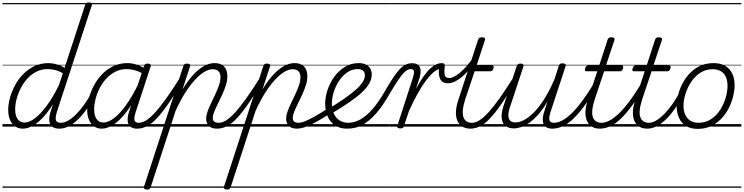

<svg xmlns="http://www.w3.org/2000/svg" viewBox="-20 -1035 6082 1570"><path d="M167 17Q131 17 104 -1.5Q77 -20 62 -54.5Q47 -89 47 -136Q47 -181 61 -233Q75 -285 102 -336Q129 -387 169 -428Q209 -469 261 -494Q313 -519 377 -519Q408 -519 443.5 -509Q479 -499 508 -480L676 -994Q680 -1006 686.5 -1010.5Q693 -1015 707 -1015Q725 -1015 730 -1008Q735 -1001 730 -989L446 -123Q431 -74 437 -52.5Q443 -31 479 -31Q487 -31 490.5 -23.5Q494 -16 492.5 -7Q491 2 484.5 9.5Q478 17 465 17Q437 17 418.5 8Q400 -1 391.5 -17Q383 -33 382.5 -56Q382 -79 389 -107L413 -183Q369 -112 325.5 -68Q282 -24 242 -3.5Q202 17 167 17ZM181 -33Q219 -33 264.5 -67Q310 -101 361 -169Q412 -237 462 -339L494 -436Q457 -457 427 -463.5Q397 -470 370 -470Q319 -470 277 -448.5Q235 -427 203 -391.5Q171 -356 149 -312.5Q127 -269 115.5 -224.5Q104 -180 104 -141Q104 -109 112.5 -84.5Q121 -60 138.5 -46.5Q156 -33 181 -33ZM0 490H633V500H0ZM0 -20H633V0H0ZM0 -505H633V-500H0ZM0 -1010H633V-1000H0Z M465 17Q455 17 450 9.5Q445 2 446.5 -7Q448 -16 456.5 -23.5Q465 -31 480 -31Q507 -31 538.5 -49.5Q570 -68 603 -101Q636 -134 668 -179Q700 -224 729 -277Q734 -287 743 -286Q752 -285 758 -278.5Q764 -272 760 -262Q729 -200 693.5 -149Q658 -98 620.5 -61Q583 -24 544 -3.5Q505 17 465 17ZM633 490V500ZM633 -20V0ZM633 -505V-500ZM633 -1010V-1000Z M812 17Q776 17 749.5 -1.5Q723 -20 708 -54.5Q693 -89 693 -136Q693 -180 707 -232Q721 -284 747.5 -334.5Q774 -385 814 -427Q854 -469 906 -494Q958 -519 1022 -519Q1059 -519 1098.5 -506Q1138 -493 1170 -470L1157 -427Q1114 -453 1079.5 -461.5Q1045 -470 1015 -470Q965 -470 923 -448.5Q881 -427 848.5 -391.5Q816 -356 794 -312.5Q772 -269 761 -224.5Q750 -180 750 -141Q750 -109 758.5 -84.5Q767 -60 784 -46.5Q801 -33 826 -33Q865 -33 912 -68.5Q959 -104 1011 -176Q1063 -248 1115 -356L1131 -318Q1074 -199 1018 -125Q962 -51 910 -17Q858 17 812 17ZM1100 17Q1073 17 1055.5 7Q1038 -3 1030 -21.5Q1022 -40 1023.5 -65Q1025 -90 1035 -121L1157 -494Q1161 -506 1168 -510.5Q1175 -515 1188 -515Q1205 -515 1210.5 -508Q1216 -501 1211 -489L1090 -120Q1074 -72 1080 -51.5Q1086 -31 1114 -31Q1124 -31 1128 -23.5Q1132 -16 1130.5 -7Q1129 2 1121.5 9.5Q1114 17 1100 17ZM633 490H1268V500H633ZM633 -20H1268V0H633ZM633 -505H1268V-500H633ZM633 -1010H1268V-1000H633Z M1100 17Q1090 17 1085 9.5Q1080 2 1081.5 -7Q1083 -16 1091.5 -23.5Q1100 -31 1115 -31Q1144 -31 1177 -52Q1210 -73 1250 -117Q1290 -161 1340.5 -232Q1391 -303 1454 -403Q1460 -414 1469.5 -412.5Q1479 -411 1484.5 -403Q1490 -395 1484 -385Q1414 -271 1361 -193.5Q1308 -116 1264.5 -69.5Q1221 -23 1181.5 -3Q1142 17 1100 17ZM1268 490V500ZM1268 -20V0ZM1268 -505V-500ZM1268 -1010V-1000Z M1181 515Q1167 515 1161 508.5Q1155 502 1158 490L1479 -494Q1483 -506 1489 -510.5Q1495 -515 1508 -515Q1525 -515 1531.5 -509.5Q1538 -504 1534 -492L1472 -303Q1518 -379 1563 -426.5Q1608 -474 1651 -496.5Q1694 -519 1733 -519Q1769 -519 1792 -506.5Q1815 -494 1827 -470Q1839 -446 1839 -411Q1839 -376 1827 -338Q1815 -300 1797.5 -261.5Q1780 -223 1762 -187.5Q1744 -152 1732 -122Q1720 -92 1720 -71Q1720 -50 1732 -40.5Q1744 -31 1768 -31Q1777 -31 1781 -23.5Q1785 -16 1783 -7Q1781 2 1774 9.5Q1767 17 1755 17Q1711 17 1688.5 -4.5Q1666 -26 1666 -66Q1666 -92 1678 -125Q1690 -158 1707 -193.5Q1724 -229 1741.5 -266Q1759 -303 1771 -338.5Q1783 -374 1783 -405Q1783 -435 1767.5 -452Q1752 -469 1718 -469Q1688 -469 1651.5 -447.5Q1615 -426 1575 -383Q1535 -340 1494.5 -276.5Q1454 -213 1416 -129L1212 496Q1208 506 1202 510.5Q1196 515 1181 515ZM1268 490H1922V500H1268ZM1268 -20H1922V0H1268ZM1268 -505H1922V-500H1268ZM1268 -1010H1922V-1000H1268Z M1754 17Q1744 17 1739 9.5Q1734 2 1735.5 -7Q1737 -16 1745.5 -23.5Q1754 -31 1769 -31Q1798 -31 1831 -52Q1864 -73 1904 -117Q1944 -161 1994.5 -232Q2045 -303 2108 -403Q2114 -414 2123.5 -412.5Q2133 -411 2138.5 -403Q2144 -395 2138 -385Q2068 -271 2015 -193.5Q1962 -116 1918.5 -69.5Q1875 -23 1835.5 -3Q1796 17 1754 17ZM1922 490V500ZM1922 -20V0ZM1922 -505V-500ZM1922 -1010V-1000Z M1835 515Q1821 515 1815 508.5Q1809 502 1812 490L2133 -494Q2137 -506 2143 -510.5Q2149 -515 2162 -515Q2179 -515 2185.5 -509.5Q2192 -504 2188 -492L2126 -303Q2172 -379 2217 -426.5Q2262 -474 2305 -496.5Q2348 -519 2387 -519Q2423 -519 2446 -506.5Q2469 -494 2481 -470Q2493 -446 2493 -411Q2493 -376 2481 -338Q2469 -300 2451.5 -261.5Q2434 -223 2416 -187.5Q2398 -152 2386 -122Q2374 -92 2374 -71Q2374 -50 2386 -40.5Q2398 -31 2422 -31Q2431 -31 2435 -23.5Q2439 -16 2437 -7Q2435 2 2428 9.5Q2421 17 2409 17Q2365 17 2342.5 -4.5Q2320 -26 2320 -66Q2320 -92 2332 -125Q2344 -158 2361 -193.5Q2378 -229 2395.5 -266Q2413 -303 2425 -338.5Q2437 -374 2437 -405Q2437 -435 2421.5 -452Q2406 -469 2372 -469Q2342 -469 2305.5 -447.5Q2269 -426 2229 -383Q2189 -340 2148.5 -276.5Q2108 -213 2070 -129L1866 496Q1862 506 1856 510.5Q1850 515 1835 515ZM1922 490H2576V500H1922ZM1922 -20H2576V0H1922ZM1922 -505H2576V-500H1922ZM1922 -1010H2576V-1000H1922Z M2408 17Q2398 17 2393 9.5Q2388 2 2389.5 -7Q2391 -16 2399.5 -23.5Q2408 -31 2423 -31Q2440 -31 2467.5 -41Q2495 -51 2540.5 -75.5Q2586 -100 2655 -144Q2664 -149 2671 -146Q2678 -143 2682 -135Q2686 -127 2684 -118Q2682 -109 2673 -103Q2600 -56 2550 -29.5Q2500 -3 2466.5 7Q2433 17 2408 17ZM2576 490V500ZM2576 -20V0ZM2576 -505V-500ZM2576 -1010V-1000Z M2672 -149Q2743 -192 2797.5 -230Q2852 -268 2889 -301Q2926 -334 2945 -363.5Q2964 -393 2964 -418Q2964 -443 2949.5 -456.5Q2935 -470 2906 -470Q2858 -470 2819 -443Q2780 -416 2752 -373Q2724 -330 2709 -282Q2694 -234 2694 -191Q2694 -153 2703.5 -123Q2713 -93 2730.5 -73Q2748 -53 2772.5 -42Q2797 -31 2827 -31Q2837 -31 2841 -23.5Q2845 -16 2843 -6.5Q2841 3 2834.5 10Q2828 17 2819 17Q2759 17 2719 -10Q2679 -37 2659 -83.5Q2639 -130 2639 -187Q2639 -240 2658 -298.5Q2677 -357 2713 -406.5Q2749 -456 2799.5 -487.5Q2850 -519 2913 -519Q2951 -519 2974.5 -506Q2998 -493 3009 -471.5Q3020 -450 3020 -425Q3020 -389 2999.5 -353Q2979 -317 2938.5 -279Q2898 -241 2836 -198.5Q2774 -156 2690 -106ZM2576 490H3064V500H2576ZM2576 -20H3064V0H2576ZM2576 -505H3064V-500H2576ZM2576 -1010H3064V-1000H2576Z M2819 17Q2807 17 2801.5 10Q2796 3 2797 -6.5Q2798 -16 2805.5 -23.5Q2813 -31 2828 -31Q2861 -31 2896 -44Q2931 -57 2967.5 -86Q3004 -115 3042.5 -162.5Q3081 -210 3120 -277Q3159 -344 3189 -390.5Q3219 -437 3244.5 -465Q3270 -493 3295 -505.5Q3320 -518 3350 -518Q3360 -518 3362.5 -510.5Q3365 -503 3362 -494Q3359 -485 3353 -477.5Q3347 -470 3340 -470Q3323 -470 3307 -460.5Q3291 -451 3271.5 -428Q3252 -405 3225.5 -364.5Q3199 -324 3162 -261Q3127 -200 3093 -154Q3059 -108 3025.5 -75.5Q2992 -43 2958.5 -22Q2925 -1 2890.5 8Q2856 17 2819 17ZM3063 490H3163V500H3063ZM3063 -20H3163V0H3063ZM3063 -505H3163V-500H3063ZM3063 -1010H3163V-1000H3063Z M3253 15Q3241 15 3233 10Q3225 5 3229 -6L3357 -401Q3368 -436 3364.5 -453Q3361 -470 3340 -470Q3330 -470 3325.5 -477.5Q3321 -485 3323 -494Q3325 -503 3332 -510.5Q3339 -518 3351 -518Q3375 -518 3390 -510Q3405 -502 3412.5 -486.5Q3420 -471 3419.5 -449.5Q3419 -428 3412 -402L3381 -308Q3415 -370 3444 -411Q3473 -452 3499 -475.5Q3525 -499 3547.5 -509Q3570 -519 3589 -519Q3601 -519 3605.5 -511.5Q3610 -504 3608 -494Q3606 -484 3598.5 -477Q3591 -470 3578 -470Q3557 -470 3528.5 -447Q3500 -424 3466.5 -380.5Q3433 -337 3397 -273Q3361 -209 3324 -127L3283 -4Q3281 6 3274.5 10.5Q3268 15 3253 15ZM3164 490H3581V500H3164ZM3164 -20H3581V0H3164ZM3164 -505H3581V-500H3164ZM3164 -1010H3581V-1000H3164Z M3642 -354Q3599 -354 3581.5 -385Q3564 -416 3570 -474L3588 -519Q3606 -519 3612 -513.5Q3618 -508 3617 -496Q3612 -455 3614.5 -433.5Q3617 -412 3627 -404.5Q3637 -397 3653 -397Q3671 -397 3693 -408Q3715 -419 3740 -439.5Q3765 -460 3791 -489.5Q3817 -519 3844 -555Q3849 -562 3856 -558Q3863 -554 3867 -545.5Q3871 -537 3865 -529Q3834 -483 3796 -443Q3758 -403 3718.5 -378.5Q3679 -354 3642 -354ZM3581 490H3606V500H3581ZM3581 -20H3606V0H3581ZM3581 -505H3606V-500H3581ZM3581 -1010H3606V-1000H3581Z M3827 17Q3786 17 3759 -1Q3732 -19 3719 -50.5Q3706 -82 3708.5 -125Q3711 -168 3728 -219L3889 -709Q3893 -721 3900 -725.5Q3907 -730 3920 -730Q3937 -730 3943 -724Q3949 -718 3945 -706L3877 -500H4002Q4014 -500 4016 -494Q4018 -488 4015 -476Q4011 -463 4005 -457.5Q3999 -452 3988 -452H3861L3783 -219Q3767 -168 3764.5 -132.5Q3762 -97 3770.5 -74.5Q3779 -52 3796.5 -41.5Q3814 -31 3838 -31Q3848 -31 3853 -23.5Q3858 -16 3857 -7Q3856 2 3848.5 9.5Q3841 17 3827 17ZM3606 490H3994V500H3606ZM3606 -20H3994V0H3606ZM3606 -505H3994V-500H3606ZM3606 -1010H3994V-1000H3606Z M3825 17Q3815 17 3810 9.5Q3805 2 3806.5 -7Q3808 -16 3816.5 -23.5Q3825 -31 3840 -31Q3869 -31 3902 -52Q3935 -73 3975 -117Q4015 -161 4065.5 -232Q4116 -303 4179 -403Q4185 -414 4194.5 -412.5Q4204 -411 4209.5 -403Q4215 -395 4209 -385Q4139 -271 4086 -193.5Q4033 -116 3989.5 -69.5Q3946 -23 3906.5 -3Q3867 17 3825 17ZM3993 490V500ZM3993 -20V0ZM3993 -505V-500ZM3993 -1010V-1000Z M4183 15Q4142 15 4115.5 -4Q4089 -23 4083 -63.5Q4077 -104 4097 -168L4205 -494Q4210 -506 4216 -510.5Q4222 -515 4236 -515Q4252 -515 4258 -509Q4264 -503 4260 -491L4151 -162Q4137 -121 4137 -92Q4137 -63 4151.5 -48.5Q4166 -34 4196 -34Q4227 -34 4265 -53.5Q4303 -73 4345.5 -115.5Q4388 -158 4431 -226Q4474 -294 4516 -392L4549 -497Q4554 -509 4560 -513Q4566 -517 4580 -517Q4596 -517 4602.5 -511.5Q4609 -506 4605 -494L4483 -123Q4467 -74 4472.5 -52.5Q4478 -31 4511 -31Q4521 -31 4525 -23.5Q4529 -16 4527.5 -7Q4526 2 4518.5 9.5Q4511 17 4497 17Q4470 17 4452.5 8Q4435 -1 4426.5 -17.5Q4418 -34 4418 -57.5Q4418 -81 4426 -109L4457 -206Q4422 -145 4385 -102.5Q4348 -60 4312 -34Q4276 -8 4243 3.5Q4210 15 4183 15ZM3994 490H4665V500H3994ZM3994 -20H4665V0H3994ZM3994 -505H4665V-500H3994ZM3994 -1010H4665V-1000H3994Z M4496 17Q4486 17 4481 9.5Q4476 2 4477.5 -7Q4479 -16 4487.5 -23.5Q4496 -31 4511 -31Q4540 -31 4575.5 -49Q4611 -67 4652 -106Q4693 -145 4741 -209.5Q4789 -274 4845 -367Q4852 -378 4861 -377Q4870 -376 4874.5 -367.5Q4879 -359 4873 -348Q4813 -244 4762 -174Q4711 -104 4666 -62Q4621 -20 4579 -1.5Q4537 17 4496 17ZM4664 490V500ZM4664 -20V0ZM4664 -505V-500ZM4664 -1010V-1000Z M4886 17Q4844 17 4817.5 -1Q4791 -19 4778 -50.5Q4765 -82 4767.5 -125Q4770 -168 4787 -219L4864 -452H4777Q4766 -452 4763.5 -458.5Q4761 -465 4765 -477Q4769 -489 4775 -494.5Q4781 -500 4791 -500H4880L4948 -709Q4952 -721 4958.5 -725.5Q4965 -730 4979 -730Q4996 -730 5002 -724Q5008 -718 5004 -706L4935 -500H5062Q5073 -500 5075 -494Q5077 -488 5074 -476Q5070 -463 5064 -457.5Q5058 -452 5047 -452H4920L4842 -219Q4826 -168 4823 -132.5Q4820 -97 4829 -74.5Q4838 -52 4856 -41.5Q4874 -31 4897 -31Q4907 -31 4912 -23.5Q4917 -16 4916 -7Q4915 2 4907.5 9.5Q4900 17 4886 17ZM4665 490H5053V500H4665ZM4665 -20H5053V0H4665ZM4665 -505H5053V-500H4665ZM4665 -1010H5053V-1000H4665Z M4884 17Q4874 17 4869 9.5Q4864 2 4865.5 -7Q4867 -16 4875.5 -23.5Q4884 -31 4899 -31Q4928 -31 4963.5 -49Q4999 -67 5040 -106Q5081 -145 5129 -209.5Q5177 -274 5233 -367Q5240 -378 5249 -377Q5258 -376 5262.5 -367.5Q5267 -359 5261 -348Q5201 -244 5150 -174Q5099 -104 5054 -62Q5009 -20 4967 -1.5Q4925 17 4884 17ZM5052 490V500ZM5052 -20V0ZM5052 -505V-500ZM5052 -1010V-1000Z M5274 17Q5232 17 5205.5 -1Q5179 -19 5166 -50.5Q5153 -82 5155.5 -125Q5158 -168 5175 -219L5252 -452H5165Q5154 -452 5151.5 -458.5Q5149 -465 5153 -477Q5157 -489 5163 -494.5Q5169 -500 5179 -500H5268L5336 -709Q5340 -721 5346.5 -725.5Q5353 -730 5367 -730Q5384 -730 5390 -724Q5396 -718 5392 -706L5323 -500H5450Q5461 -500 5463 -494Q5465 -488 5462 -476Q5458 -463 5452 -457.5Q5446 -452 5435 -452H5308L5230 -219Q5214 -168 5211 -132.5Q5208 -97 5217 -74.5Q5226 -52 5244 -41.5Q5262 -31 5285 -31Q5295 -31 5300 -23.5Q5305 -16 5304 -7Q5303 2 5295.5 9.5Q5288 17 5274 17ZM5053 490H5441V500H5053ZM5053 -20H5441V0H5053ZM5053 -505H5441V-500H5053ZM5053 -1010H5441V-1000H5053Z M5272 17Q5262 17 5257 9.5Q5252 2 5253.5 -7Q5255 -16 5263.5 -23.5Q5272 -31 5287 -31Q5314 -31 5345.5 -49.5Q5377 -68 5410 -101Q5443 -134 5475 -179Q5507 -224 5536 -277Q5541 -287 5550 -286Q5559 -285 5565 -278.5Q5571 -272 5567 -262Q5536 -200 5500.5 -149Q5465 -98 5427.5 -61Q5390 -24 5351 -3.5Q5312 17 5272 17ZM5440 490V500ZM5440 -20V0ZM5440 -505V-500ZM5440 -1010V-1000Z M5685 19Q5629 19 5590.5 -4.5Q5552 -28 5532.5 -70.5Q5513 -113 5513 -168Q5513 -222 5532 -283Q5551 -344 5589 -398Q5627 -452 5683.5 -485.5Q5740 -519 5816 -519Q5871 -519 5909 -497Q5947 -475 5967 -434.5Q5987 -394 5987 -340Q5987 -298 5975.5 -249.5Q5964 -201 5940.5 -153.5Q5917 -106 5880.5 -67Q5844 -28 5795.5 -4.5Q5747 19 5685 19ZM5691 -31Q5750 -31 5795 -61Q5840 -91 5869.5 -137.5Q5899 -184 5914 -236.5Q5929 -289 5929 -333Q5929 -376 5915.5 -406Q5902 -436 5875 -452.5Q5848 -469 5809 -469Q5751 -469 5706.5 -440Q5662 -411 5631.5 -365Q5601 -319 5585 -267Q5569 -215 5569 -171Q5569 -128 5583.5 -96.5Q5598 -65 5625 -48Q5652 -31 5691 -31ZM5441 490H6042V500H5441ZM5441 -20H6042V0H5441ZM5441 -505H6042V-500H5441ZM5441 -1010H6042V-1000H5441Z"/></svg>

Font: Playwrite AU VIC Guides
Style: Regular
Weight: 400
Designer: Veronika Burian, José Scaglione
Foundry: TypeTogether
Version: Version 1.003